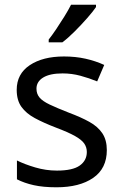

<svg xmlns="http://www.w3.org/2000/svg" viewBox="-20 -786 519 816"><path d="M434 -148Q434 -70 376 -30Q318 10 220 10Q164 10 123.5 1Q83 -8 52 -24V-104Q84 -88 129.5 -74.5Q175 -61 222 -61Q289 -61 319 -82.5Q349 -104 349 -140Q349 -160 338 -176Q327 -192 298.5 -208Q270 -224 217 -244Q165 -264 128 -284Q91 -304 71 -332Q51 -360 51 -404Q51 -472 106.5 -509Q162 -546 252 -546Q301 -546 343.5 -536.5Q386 -527 423 -510L393 -440Q359 -454 322 -464Q285 -474 246 -474Q192 -474 163.5 -456.5Q135 -439 135 -409Q135 -387 148 -371.5Q161 -356 191.5 -341.5Q222 -327 273 -307Q324 -288 360 -268Q396 -248 415 -219.5Q434 -191 434 -148ZM388 -756Q376 -738 351 -709.5Q326 -681 297.5 -652.5Q269 -624 245 -606H187V-618Q202 -637 219.5 -663Q237 -689 254 -716.5Q271 -744 282 -766H388Z"/></svg>

Font: Noto Sans Sogdian
Style: Regular
Weight: 400
Designer: Monotype Design Team
Foundry: Monotype Imaging Inc.
Version: Version 2.002; ttfautohint (v1.8.4.7-5d5b)